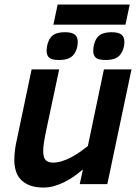

<svg xmlns="http://www.w3.org/2000/svg" viewBox="-20 -822 622 857"><path d="M244.1 -512.2 184.1 -230Q178.7 -203.6 175.8 -183.3Q172.9 -163.1 172.9 -147.9Q172.9 -118.7 183.8 -107.4Q194.8 -96.2 216.8 -96.2Q235.8 -96.2 255.6 -102.3Q275.4 -108.4 295.4 -118.7Q315.4 -128.9 334.7 -142.3Q354 -155.8 372.1 -169.9L443.8 -512.2H566.9L459 0H335.9L350.1 -65.9Q331.1 -49.3 310.1 -34.7Q289.1 -20 266.8 -9Q244.6 2 221.4 8.5Q198.2 15.1 174.8 15.1Q137.2 15.1 112.1 5.1Q86.9 -4.9 71.8 -21.7Q56.6 -38.6 50.3 -60.8Q43.9 -83 43.9 -106.9Q43.9 -129.9 46.9 -152.3Q49.8 -174.8 53.2 -189L121.1 -512.2ZM327.1 -634.8Q327.1 -624.5 324.7 -613Q322.3 -601.6 316.9 -590.8Q306.6 -570.3 288.8 -562.3Q271 -554.2 243.2 -554.2Q211.4 -554.2 199.7 -564.5Q188 -574.7 188 -595.2Q188 -602.5 189.7 -613.8Q191.4 -625 196.3 -637.2Q205.1 -659.7 222.9 -668.9Q240.7 -678.2 270 -678.2Q300.8 -678.2 314 -667.5Q327.1 -656.7 327.1 -634.8ZM535.2 -634.8Q535.2 -624.5 532.7 -613Q530.3 -601.6 524.9 -590.8Q514.6 -570.3 496.8 -562.3Q479 -554.2 451.2 -554.2Q419.4 -554.2 407.7 -564.5Q396 -574.7 396 -595.2Q396 -602.5 397.7 -613.8Q399.4 -625 404.3 -637.2Q413.1 -659.7 430.9 -668.9Q448.7 -678.2 478 -678.2Q508.8 -678.2 522 -667.5Q535.2 -656.7 535.2 -634.8ZM218.3 -711.9 237.3 -801.8H559.1L540 -711.9Z"/></svg>

Font: Lorenzo Sans
Style: Bold Italic
Weight: 700
Italic angle: -12°
Foundry: Intel Corporation
Version: Version 1.00; ttfautohint (v1.5)